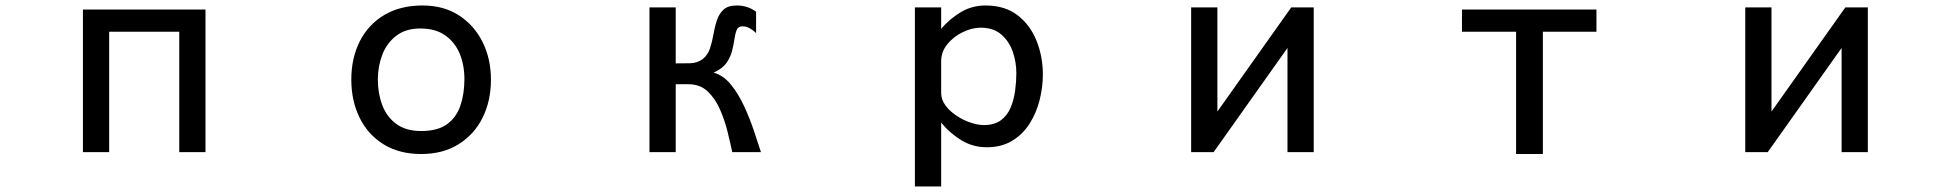

<svg xmlns="http://www.w3.org/2000/svg" viewBox="-20 -553 7040 693"><path d="M279.3 -3.9V-518.6H721.7V-3.9H627V-438.5H374V-3.9Z M1500 2.9Q1420.9 2.9 1364.3 -32.2Q1307.6 -67.4 1277.8 -128.4Q1248 -189.5 1248 -265.6Q1248 -343.8 1278.8 -404.3Q1309.6 -464.8 1367.2 -499Q1424.8 -533.2 1504.9 -533.2Q1582 -533.2 1637.2 -497.1Q1692.4 -460.9 1722.2 -400.4Q1752 -339.8 1752 -265.6Q1752 -189.5 1722.2 -128.9Q1692.4 -68.4 1635.7 -32.7Q1579.1 2.9 1500 2.9ZM1500 -80.1Q1559.6 -80.1 1593.3 -104.5Q1627 -128.9 1641.6 -171.4Q1656.2 -213.9 1656.2 -267.6Q1656.2 -318.4 1639.2 -359.4Q1622.1 -400.4 1586.9 -425.3Q1551.8 -450.2 1497.1 -450.2Q1444.3 -450.2 1410.2 -423.8Q1376 -397.5 1359.9 -355.5Q1343.8 -313.5 1343.8 -265.6Q1343.8 -215.8 1359.9 -173.3Q1376 -130.9 1410.6 -105.5Q1445.3 -80.1 1500 -80.1Z M2324.2 -3.9V-526.4H2418.9V-324.2Q2442.4 -324.2 2470.2 -324.7Q2498 -325.2 2517.6 -340.8Q2535.2 -355.5 2543 -379.4Q2550.8 -403.3 2555.2 -429.7Q2559.6 -456.1 2567.4 -479.5Q2575.2 -502.9 2591.3 -518.1Q2607.4 -533.2 2639.6 -533.2Q2678.7 -533.2 2709 -510.7V-433.6Q2699.2 -443.4 2686.5 -450.7Q2673.8 -458 2660.2 -458Q2644.5 -458 2639.2 -445.3Q2633.8 -432.6 2630.9 -412.1Q2627.9 -391.6 2622.1 -368.7Q2616.2 -345.7 2601.6 -325.2Q2586.9 -304.7 2555.7 -291Q2590.8 -281.2 2618.2 -247.6Q2645.5 -213.9 2666 -169.4Q2686.5 -125 2701.2 -80.6Q2715.8 -36.1 2726.6 -3.9H2623Q2616.2 -36.1 2606 -77.6Q2595.7 -119.1 2578.6 -158.2Q2561.5 -197.3 2534.2 -223.1Q2506.8 -249 2464.8 -249H2418.9V-3.9Z M3282.2 120.1V-526.4H3377V-449.2Q3408.2 -485.4 3448.2 -509.3Q3488.3 -533.2 3537.1 -533.2Q3607.4 -533.2 3653.3 -497.6Q3699.2 -461.9 3721.7 -404.8Q3744.1 -347.7 3744.1 -284.2Q3744.1 -238.3 3732.4 -191.9Q3720.7 -145.5 3696.3 -106.9Q3671.9 -68.4 3633.3 -44.9Q3594.7 -21.5 3542 -21.5Q3491.2 -21.5 3449.7 -46.9Q3408.2 -72.3 3377 -110.4V120.1ZM3531.2 -101.6Q3569.3 -101.6 3592.8 -119.1Q3616.2 -136.7 3627.9 -165Q3639.6 -193.4 3644 -226.1Q3648.4 -258.8 3648.4 -289.1Q3648.4 -329.1 3635.3 -366.7Q3622.1 -404.3 3593.8 -428.7Q3565.4 -453.1 3519.5 -453.1Q3488.3 -453.1 3455.1 -437Q3421.9 -420.9 3399.4 -393.6Q3377 -366.2 3377 -331.1V-217.8Q3377 -193.4 3392.6 -172.4Q3408.2 -151.4 3432.6 -135.3Q3457 -119.1 3483.4 -110.4Q3509.8 -101.6 3531.2 -101.6Z M4279.3 -3.9V-526.4H4374V-150.4L4640.6 -526.4H4721.7V-3.9H4627V-379.9L4360.4 -3.9Z M5452.1 2.9V-438.5H5256.8V-518.6H5742.2V-438.5H5548.8V2.9Z M6279.3 -3.9V-526.4H6374V-150.4L6640.6 -526.4H6721.7V-3.9H6627V-379.9L6360.4 -3.9Z"/></svg>

Font: Kosugi
Style: Regular
Weight: 400
Version: Version 4.002